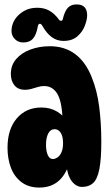

<svg xmlns="http://www.w3.org/2000/svg" viewBox="-20 -835 505 868"><path d="M351 10Q324 10 304 -16.5Q284 -43 278 -101L293 -96Q258 13 158 13Q109 13 76.5 -12Q44 -37 29 -77.5Q14 -118 14 -167Q14 -251 56 -300Q98 -349 167 -349Q208 -349 239 -330Q270 -311 291 -277L263 -279Q262 -369 241 -407.5Q220 -446 179 -446Q165 -446 150.5 -441.5Q136 -437 121.5 -433Q107 -429 93 -429Q62 -429 45.5 -449Q29 -469 29 -501Q29 -540 53 -568Q77 -596 117.5 -611Q158 -626 205 -626Q273 -626 320.5 -590Q368 -554 395 -485Q419 -426 428.5 -352Q438 -278 438 -195Q438 -114 429 -69.5Q420 -25 401 -7.5Q382 10 351 10ZM219 -116Q229 -116 240 -123.5Q251 -131 258 -147Q265 -163 265 -187Q265 -209 260 -223Q255 -237 246 -244Q237 -251 228 -251Q208 -251 198 -231.5Q188 -212 188 -181Q188 -152 196 -134Q204 -116 219 -116ZM148 -800Q180 -800 203.5 -786.5Q227 -773 246 -747Q251 -740 257 -741Q263 -742 264 -749Q272 -783 286 -799Q300 -815 326 -815Q374 -815 374 -766Q374 -746 363.5 -718.5Q353 -691 329.5 -670.5Q306 -650 267 -650Q237 -650 213.5 -667.5Q190 -685 171 -719Q165 -729 158.5 -727.5Q152 -726 150 -711Q143 -675 128 -659Q113 -643 85 -643Q62 -643 47 -658.5Q32 -674 32 -695Q32 -723 47 -746.5Q62 -770 88 -785Q114 -800 148 -800Z"/></svg>

Font: DynaPuff Condensed SemiBold
Style: Regular
Weight: 600
Width: 3
Designer: Toshi Omagari, Jennifer Daniel
Foundry: Google Fonts
Version: Version 2.000